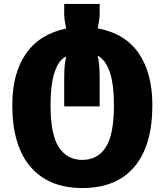

<svg xmlns="http://www.w3.org/2000/svg" viewBox="-20 -699 831 969"><path d="M395 250Q226 250 134 143Q42 36 42 -169Q42 -328 110.5 -427.5Q179 -527 314 -555Q310 -574 307 -593Q304 -612 304 -631V-679H483V-631Q483 -612 480 -593Q477 -574 473 -556Q612 -530 680.5 -429.5Q749 -329 749 -168Q749 35 658.5 142.5Q568 250 395 250ZM395 108Q473 108 514 44Q555 -20 555 -168Q555 -277 533 -338Q511 -399 473 -418Q477 -399 480 -375Q483 -351 483 -309V-162H304V-309Q304 -350 307 -372.5Q310 -395 314 -414Q277 -398 256 -336Q235 -274 235 -168Q235 -20 277 44Q319 108 395 108Z"/></svg>

Font: Noto Sans Georgian Black
Style: Regular
Weight: 900
Designer: Monotype Design Team, Akaki Razmadze
Foundry: Google LLC
Version: Version 2.005; ttfautohint (v1.8.4.7-5d5b)